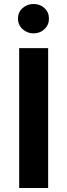

<svg xmlns="http://www.w3.org/2000/svg" viewBox="-20 -941 336 961"><path d="M70 -848Q70 -880 93 -900.5Q116 -921 148 -921Q180 -921 202.5 -900.5Q225 -880 225 -848Q225 -816 202.5 -795Q180 -774 148 -774Q116 -774 93 -795Q70 -816 70 -848ZM76 -700H221V0H76Z"/></svg>

Font: Von Semi
Style: Regular
Weight: 600
Version: Version 4.000; ttfautohint (v1.8.4.7-5d5b)